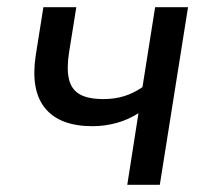

<svg xmlns="http://www.w3.org/2000/svg" viewBox="-20 -511 580 531"><path d="M332 0 363 -198Q335 -180 302.5 -171Q270 -162 236 -162Q145 -162 104.5 -212Q64 -262 79 -359L100 -491H191L171 -366Q164 -322 170.5 -293Q177 -264 200 -250.5Q223 -237 266 -237Q297 -237 323 -245Q349 -253 374 -270L409 -491H500L422 0Z"/></svg>

Font: Nunito Sans 10pt SemiCondensed Medium
Style: Italic
Weight: 500
Width: 4
Italic angle: -9°
Designer: Vernon Adams
Foundry: Vernon Adams
Version: Version 3.101;gftools[0.9.27]